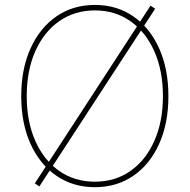

<svg xmlns="http://www.w3.org/2000/svg" viewBox="-20 -757 777 786"><path d="M368.7 9.3Q278.8 9.3 210.7 -37.6Q142.6 -84.5 104.7 -168.7Q66.9 -252.9 66.9 -363.3Q66.9 -474.6 105 -558.8Q143.1 -643.1 210.9 -689.9Q278.8 -736.8 368.7 -736.8Q458 -736.8 525.9 -689.9Q593.8 -643.1 631.6 -558.8Q669.4 -474.6 669.4 -363.3Q669.4 -252.4 631.6 -168.2Q593.8 -84 525.9 -37.4Q458 9.3 368.7 9.3ZM368.7 -13.2Q451.2 -13.2 513.9 -57.1Q576.7 -101.1 611.8 -180.2Q647 -259.3 647 -363.3Q647 -467.8 611.8 -546.9Q576.7 -626 513.9 -670.2Q451.2 -714.4 368.7 -714.4Q286.1 -714.4 223.1 -670.7Q160.2 -627 124.8 -547.9Q89.4 -468.8 89.4 -363.3Q89.4 -259.8 124.3 -180.7Q159.2 -101.6 222.2 -57.4Q285.2 -13.2 368.7 -13.2ZM141.1 6.3 122.6 -6.3 596.2 -733.9 615.2 -721.2Z"/></svg>

Font: Inter 17pt Thin
Style: Regular
Weight: 250
Version: Version 4.001;git-66647c0bb